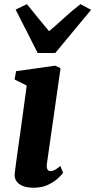

<svg xmlns="http://www.w3.org/2000/svg" viewBox="-20 -872 448 902"><path d="M137.5 10Q107 10 86.2 1.2Q65.5 -7.5 56 -23Q46.5 -38.5 49.5 -60Q52 -81.5 56.2 -112.5Q60.5 -143.5 66 -182.8Q71.5 -222 78 -268Q84.5 -314 91.2 -365Q98 -416 105.5 -470L48.5 -498.5L55.5 -537.5L239 -563.5L264.5 -551.5L200.5 -104Q198 -86 202.5 -77Q207 -68 217 -68Q226 -68 236.5 -73.2Q247 -78.5 263.5 -92L276.5 -60Q270.5 -51.5 252.8 -34.8Q235 -18 206 -4Q177 10 137.5 10ZM157 -623 53.5 -827 106.5 -852.5Q131.5 -822 157.5 -789.5Q183.5 -757 210.5 -725.5Q248 -757 283.2 -789.5Q318.5 -822 358 -852.5L408 -826L239.5 -623Z"/></svg>

Font: Merriweather 28pt ExtraBold
Style: Italic
Weight: 800
Italic angle: -7.8°
Version: Version 2.101